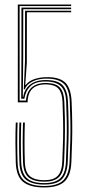

<svg xmlns="http://www.w3.org/2000/svg" viewBox="-20 -820 379 846"><path d="M174.5 6Q112.5 6 82.1 -18.5Q51.8 -43 49.5 -104Q48.2 -142 48 -188.5Q47.8 -235 49.5 -280H57.5Q56 -240.5 56 -192Q56 -143.5 57.5 -104.2Q59.5 -45 89.1 -22.8Q118.8 -0.5 174.5 -0.5Q234 -0.5 259.1 -26Q284.2 -51.5 286.5 -106.8Q289 -163.8 289.9 -204.5Q290.8 -245.2 290.1 -283.8Q289.5 -322.2 287.5 -372Q285.2 -426.2 263.1 -449.1Q241 -472 192.8 -473.5Q152 -474.8 124.8 -461.8Q97.5 -448.8 88.8 -426.2H84.8L90.2 -552L90.5 -772.8H293.5V-766H98.5L98.2 -542L91.2 -445.8H93.2Q109 -465 136.1 -473Q163.2 -481 194.8 -480Q247.5 -478.5 270.4 -453.1Q293.2 -427.8 295.5 -372.2Q297.8 -320.5 298.2 -280.8Q298.8 -241 297.8 -200.6Q296.8 -160.2 294.5 -106.2Q292 -46.2 264.2 -20.1Q236.5 6 174.5 6ZM174.5 -6.8Q121.2 -6.8 94.4 -28.2Q67.5 -49.8 65.5 -104.8Q64 -145.5 64 -190.6Q64 -235.8 65.5 -280H73.5Q72 -238.5 72 -192.4Q72 -146.2 73.5 -105Q75.5 -55.2 99.4 -34.2Q123.2 -13.2 174.5 -13.2Q224 -13.2 246.2 -35.1Q268.5 -57 270.5 -107.2Q273 -163.8 273.9 -204.6Q274.8 -245.5 274.1 -284Q273.5 -322.5 271.5 -371.8Q269.8 -417.5 250 -438.4Q230.2 -459.2 187 -460.8Q137.2 -462.5 114.8 -440.8Q92.2 -419 87.5 -385H73.5L74.5 -579.2V-786.5H293.5V-779.5H82.5L82.2 -566.5L80.5 -393.2H82.5Q87.2 -428 114.2 -448.4Q141.2 -468.8 188.8 -467.2Q239.5 -465.5 258.6 -441.4Q277.8 -417.2 279.5 -372Q281.8 -320 282.2 -280.6Q282.8 -241.2 281.8 -201.1Q280.8 -161 278.5 -107Q276.2 -55.8 253.5 -31.2Q230.8 -6.8 174.5 -6.8ZM174.5 -19.5Q128.5 -19.5 105.9 -38.6Q83.2 -57.8 81.5 -105.2Q80 -146.2 80 -191.2Q80 -236.2 81.5 -280H89.5Q88 -237.8 88 -192.5Q88 -147.2 89.5 -105.5Q91 -60.5 112.4 -43.2Q133.8 -26 174.5 -26Q216.2 -26 234.5 -45.4Q252.8 -64.8 254.5 -107.8Q257 -163.8 257.9 -204.9Q258.8 -246 258.1 -284.6Q257.5 -323.2 255.5 -371.2Q253.8 -410.8 238.2 -428.6Q222.8 -446.5 187.8 -448Q160.2 -449.2 141.1 -441.1Q122 -433 112 -415.1Q102 -397.2 101.5 -369H58.5V-800H293.5V-793.2H66.5V-377H94.5Q96.2 -402.5 107.2 -420.1Q118.2 -437.8 138.6 -446.6Q159 -455.5 188.8 -454.2Q227.5 -452.8 244.6 -433.4Q261.8 -414 263.5 -371.5Q265 -332.8 265.8 -301.4Q266.5 -270 266.2 -240.6Q266 -211.2 265.1 -179.2Q264.2 -147.2 262.5 -107.5Q260.5 -61.5 240.6 -40.5Q220.8 -19.5 174.5 -19.5Z"/></svg>

Font: Big Shoulders Inline Text Thin
Style: Regular
Weight: 100
Designer: Patric King
Foundry: XO Type Co
Version: Version 2.002